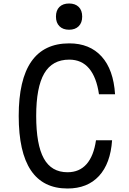

<svg xmlns="http://www.w3.org/2000/svg" viewBox="-20 -1063 740 1098"><path d="M366 15Q87 15 87 -400Q87 -815 376 -815Q493 -815 561 -740Q629 -665 638 -524H546Q532 -621 489.5 -671.5Q447 -722 376 -722Q279 -722 233 -643Q187 -564 187 -400Q187 -236 230.5 -157Q274 -78 366 -78Q434 -78 475 -124.5Q516 -171 529 -261H621Q612 -128 546 -56.5Q480 15 366 15ZM375 -893Q340 -893 320 -913Q300 -933 300 -968Q300 -1004 320 -1023.5Q340 -1043 375 -1043Q410 -1043 430 -1023.5Q450 -1004 450 -968Q450 -933 430 -913Q410 -893 375 -893Z"/></svg>

Font: Martian Mono Light
Style: Regular
Weight: 300
Monospace: yes
Designer: Roman Shamin
Foundry: Evil Martians
Version: Version 1.000; ttfautohint (v1.8.4.7-5d5b)